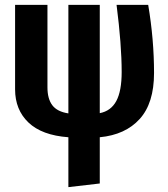

<svg xmlns="http://www.w3.org/2000/svg" viewBox="-20 -550 689 789"><path d="M390 14V204L261 219V14Q152 6 97 -46.5Q42 -99 42 -183V-530H175V-191Q175 -144 195 -117.5Q215 -91 261 -84V-530H390V-85Q436 -94 458 -135Q480 -176 480 -254Q480 -366 459 -530H589Q613 -388 613 -250Q613 -126 554 -61Q495 4 390 14Z"/></svg>

Font: Fira Sans Extra Condensed SemiBold
Style: Regular
Weight: 600
Width: 1
Designer: Carrois Corporate & Edenspiekermann AG
Foundry: Carrois Corporate GbR & Edenspiekermann AG
Version: Version 4.203